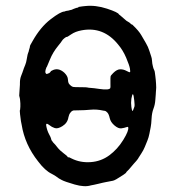

<svg xmlns="http://www.w3.org/2000/svg" viewBox="-20 -608 587 665"><path d="M275 -587Q311 -591 350.5 -578Q390 -565 392 -558Q392 -558 396 -555Q400 -552 407 -545.5Q414 -539 418 -536L428 -530Q428 -530 432.5 -526Q437 -522 437 -523Q437 -524 440 -521Q461 -501 469.5 -486Q478 -471 485.5 -458.5Q493 -446 497.5 -431.5Q502 -417 504 -411.5Q506 -406 506.5 -398Q507 -390 507.5 -388Q508 -386 509.5 -378.5Q511 -371 513.5 -366.5Q516 -362 516.5 -356Q517 -350 518 -344.5Q519 -339 519.5 -331Q520 -323 520.5 -318Q521 -313 521 -305Q521 -297 520.5 -296.5Q520 -296 520 -290Q520 -284 519.5 -281Q519 -278 518 -262Q517 -246 511.5 -231.5Q506 -217 505 -197.5Q504 -178 502 -168Q500 -158 497.5 -145Q495 -132 490.5 -121Q486 -110 481.5 -99Q477 -88 469.5 -76.5Q462 -65 460.5 -62.5Q459 -60 457.5 -57.5Q456 -55 452 -50.5Q448 -46 443 -40.5Q438 -35 432 -27.5Q426 -20 421.5 -16Q417 -12 417 -10.5Q417 -9 405 -1Q378 17 371 18Q364 19 360.5 20Q357 21 355.5 21Q354 21 347.5 22.5Q341 24 335.5 25Q330 26 321 28.5Q312 31 305.5 32Q299 33 295 34Q273 41 238.5 31Q204 21 194 15.5Q184 10 184 10Q168 -2 159 -6Q136 -17 112 -49Q66 -107 55 -176Q54 -180 52.5 -188.5Q51 -197 49.5 -212Q48 -227 49 -227Q50 -227 50 -232.5Q50 -238 50.5 -238Q51 -238 50.5 -250Q50 -262 49.5 -262Q49 -262 49 -266L47 -275Q46 -273 47.5 -292.5Q49 -312 49 -315Q49 -318 49 -321Q49 -335 53.5 -346Q58 -357 58.5 -359Q59 -361 59 -361Q59 -361 60 -363.5Q61 -366 61 -366.5Q61 -367 62.5 -371Q64 -375 67.5 -383.5Q71 -392 72.5 -402.5Q74 -413 75.5 -418.5Q77 -424 77.5 -425Q78 -426 79 -428.5Q80 -431 80 -433L84 -447H83Q83 -449 93 -466Q120 -514 155 -541Q190 -568 203 -568Q205 -569 208.5 -570Q212 -571 214.5 -571Q217 -571 219 -572Q221 -573 225 -573.5Q229 -574 230 -575Q231 -576 234.5 -577Q238 -578 238.5 -578.5Q239 -579 244 -580.5Q249 -582 251 -582L252 -584Q258 -585 265.5 -586Q273 -587 275 -587ZM389 -454Q338 -517 263 -503Q241 -499 226.5 -489Q212 -479 211 -480Q210 -481 203.5 -476Q197 -471 194.5 -466.5Q192 -462 182 -450Q163 -427 153 -402Q143 -377 142.5 -377Q142 -377 141 -375Q133 -356 141 -352Q142 -351 144.5 -352.5Q147 -354 148.5 -354Q150 -354 153 -357Q156 -360 156 -361Q156 -362 159 -363Q181 -376 203 -356Q214 -345 215 -335Q216 -323 217.5 -320.5Q219 -318 219.5 -317Q220 -316 224.5 -312Q229 -308 233 -307Q237 -306 259 -306Q281 -306 283 -305Q285 -304 294.5 -303.5Q304 -303 324 -300Q358 -295 362 -303Q363 -305 362.5 -319Q362 -333 362.5 -336.5Q363 -340 363 -343Q363 -346 372 -355Q385 -368 396.5 -368Q408 -368 418 -362.5Q428 -357 430 -358Q432 -359 430 -370.5Q428 -382 417 -408Q406 -434 389 -454ZM442 -229Q444 -234 445.5 -238.5Q447 -243 445 -260Q441 -300 435 -266Q433 -251 435 -238Q438 -215 442 -229ZM337 -225Q315 -230 293.5 -228Q272 -226 254.5 -226Q237 -226 234.5 -225.5Q232 -225 232 -224.5Q232 -224 230.5 -224Q229 -224 224 -218Q219 -212 217 -202Q214 -182 196 -171Q180 -161 169.5 -164.5Q159 -168 152 -174Q138 -185 140 -173Q143 -156 149.5 -144Q156 -132 156.5 -129Q157 -126 158 -123.5Q159 -121 161 -119Q164 -114 167 -111.5Q170 -109 178.5 -98Q187 -87 200.5 -77Q214 -67 214 -65Q214 -63 218 -63Q219 -63 218.5 -63.5Q218 -64 228 -59Q258 -44 294 -46.5Q330 -49 358.5 -70Q387 -91 407 -123.5Q427 -156 424 -167Q424 -170 417.5 -167.5Q411 -165 400.5 -163.5Q390 -162 376.5 -173.5Q363 -185 360 -199Q357 -213 351.5 -218.5Q346 -224 343.5 -224Q341 -224 337 -225Z"/></svg>

Font: TT2020 Style E
Style: Regular
Weight: 400
Version: Version 00.2